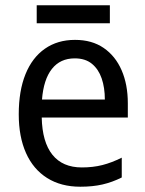

<svg xmlns="http://www.w3.org/2000/svg" viewBox="-20 -697 550 727"><path d="M264 -546Q328 -546 372.5 -515.5Q417 -485 440.5 -431Q464 -377 464 -306V-252H138Q140 -159 178.5 -111Q217 -63 290 -63Q332 -63 367.5 -72Q403 -81 441 -100V-25Q405 -7 368 1.5Q331 10 284 10Q211 10 158.5 -23Q106 -56 78.5 -117.5Q51 -179 51 -264Q51 -353 76.5 -416Q102 -479 150 -512.5Q198 -546 264 -546ZM263 -476Q208 -476 176.5 -436Q145 -396 139 -320H377Q377 -365 365 -400Q353 -435 328 -455.5Q303 -476 263 -476ZM396 -677V-609H119V-677Z"/></svg>

Font: Noto Sans Arabic SemiCondensed
Style: Regular
Weight: 400
Width: 4
Designer: Monotype Design Team, Nadine Chahine, Nizar Qandah and Khaled Hosny
Foundry: Monotype Imaging Inc.
Version: Version 2.012